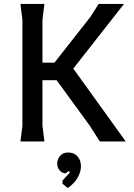

<svg xmlns="http://www.w3.org/2000/svg" viewBox="-20 -720 684 977"><path d="M488 0 437 -80 268 -312H147V-401H257L440 -634L482 -700H611L353 -371L620 0ZM84 0 94 -80V-620L84 -700H206L196 -620V-80L206 0ZM325 237 298 215V199L336 157L329 150L315 162Q296 162 283.5 147Q271 132 271 112Q271 92 285 74Q299 56 327 56Q357 56 374.5 76Q392 96 392 126Q392 153 376 182.5Q360 212 325 237Z"/></svg>

Font: AR One Sans Medium
Style: Regular
Weight: 500
Designer: Niteesh Yadav
Foundry: Niteesh Yadav
Version: Version 1.001;gftools[0.9.33]